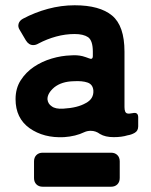

<svg xmlns="http://www.w3.org/2000/svg" viewBox="-20 -807 574 728"><path d="M223 -287Q146 -283 92 -321Q39 -359 39 -431Q39 -472 58.5 -502.5Q78 -533 108.5 -553.5Q139 -574 176 -585Q213 -596 249 -597Q272 -599 293 -594Q300 -592 306 -590Q312 -588 317 -586Q332 -579 332 -595V-611Q332 -653 314 -666Q296 -678 263 -678Q228 -678 193 -668.5Q158 -659 126 -642Q116 -636 106 -636Q89 -636 78 -654L55 -693Q47 -705 50.5 -717Q54 -729 67 -736Q112 -760 162 -773.5Q212 -787 263 -787Q358 -787 405 -748Q452 -709 452 -611V-401Q452 -380 462 -377Q469 -375 483 -378Q504 -383 504 -362V-328Q504 -311 491 -303.5Q478 -296 464 -294Q442 -287 411 -287Q379 -287 359 -299Q343 -311 324 -311Q311 -311 300 -306Q267 -290 223 -287ZM220 -395Q274 -398 305 -416Q336 -432 334 -464Q332 -487 312 -494Q292 -501 259 -499Q214 -498 186 -476Q159 -453 160 -430Q162 -413 176 -404Q190 -393 220 -395ZM109 -132V-195Q109 -210 118 -219Q127 -228 142 -228H401Q416 -228 425 -219Q434 -210 434 -195V-132Q434 -117 425 -108Q416 -99 401 -99H142Q127 -99 118 -108Q109 -117 109 -132Z"/></svg>

Font: Higure Gothic Black
Style: Regular
Weight: 900
Designer: Yoshimichi Ohira
Foundry: Positype
Version: Version 1.000